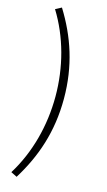

<svg xmlns="http://www.w3.org/2000/svg" viewBox="-149 -858 613 1099"><g transform="rotate(15 157.5 -308.5)"><path d="M73 193C164 46 219 -113 219 -308C219 -503 164 -663 73 -810L37 -791C124 -650 169 -481 169 -308C169 -135 124 35 37 175Z"/></g></svg>

Font: Source Han Sans SC Light
Style: Regular
Weight: 300
Designer: Ryoko NISHIZUKA (kana & ideographs); Paul D. Hunt (Latin, Greek & Cyrillic); Wenlong ZHANG (bopomofo); Sandoll Communica
Foundry: Adobe Systems Incorporated
Version: Version 1.004;PS 1.004;hotconv 1.0.82;makeotf.lib2.5.63406